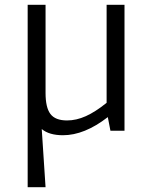

<svg xmlns="http://www.w3.org/2000/svg" viewBox="-20 -548 639 805"><path d="M502 -528V0H443L432 -57Q334 19 244 19Q186 19 155 -7L171 237H96V-528H171V-158Q171 -97 191.5 -70Q212 -43 261 -43Q300 -43 340 -61Q380 -79 427 -117V-528Z"/></svg>

Font: Martel Sans Light
Style: Regular
Weight: 300
Designer: Dan Reynolds and Mathieu Réguer
Foundry: Dan Reynolds and Mathieu Réguer
Version: Version 1.002; ttfautohint (v1.1) -l 5 -r 5 -G 72 -x 0 -D la